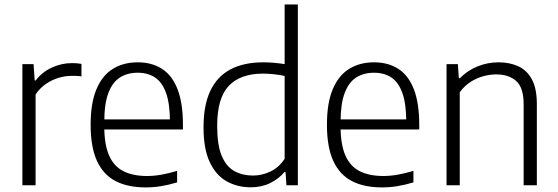

<svg xmlns="http://www.w3.org/2000/svg" viewBox="-20 -828 2492 858"><path d="M80 0V-541.5H130L135 -468.5H139.5Q168.5 -506.5 212 -526.2Q255.5 -546 301.5 -546Q314 -546 324 -545.2Q334 -544.5 344 -542.5V-486.5Q333 -488.5 322.2 -488.8Q311.5 -489 299 -489Q271.5 -489 241.8 -480.2Q212 -471.5 185 -452.8Q158 -434 139 -406V0Z M631 9.5Q551 9.5 496.2 -19Q441.5 -47.5 413.2 -109.2Q385 -171 385 -271Q385 -367.5 411 -429.2Q437 -491 484.2 -520.2Q531.5 -549.5 595.5 -549.5Q659 -549.5 704.2 -520.2Q749.5 -491 773.5 -429Q797.5 -367 797.5 -270V-249.5H416.5V-294.5H755L739.5 -282Q739.5 -363.5 722.2 -412Q705 -460.5 672.8 -481.8Q640.5 -503 595 -503Q549.5 -503 516 -481.8Q482.5 -460.5 464.2 -412.2Q446 -364 446 -282V-263Q446 -182 467.5 -133.2Q489 -84.5 531.5 -63Q574 -41.5 637 -41.5Q667.5 -41.5 700.5 -47.2Q733.5 -53 771.5 -64.5V-13Q733.5 -1.5 699.2 4Q665 9.5 631 9.5Z M1100.5 9Q1041.5 9 993.8 -17.2Q946 -43.5 917.8 -102.5Q889.5 -161.5 889.5 -259.5Q889.5 -358 920 -422.2Q950.5 -486.5 1010 -518Q1069.5 -549.5 1157 -549.5Q1181.5 -549.5 1206.2 -547.2Q1231 -545 1252 -541.5V-808H1311V0H1260L1256 -59H1251Q1226.5 -29.5 1188 -10.2Q1149.5 9 1100.5 9ZM1111 -43.5Q1150.5 -43.5 1188.5 -61.5Q1226.5 -79.5 1252 -118.5V-488.5Q1232.5 -493 1206.5 -496Q1180.5 -499 1155.5 -499Q1054 -499 1002.2 -444.2Q950.5 -389.5 950.5 -265.5Q950.5 -179.5 971 -131.2Q991.5 -83 1027.8 -63.2Q1064 -43.5 1111 -43.5Z M1687 9.5Q1607 9.5 1552.2 -19Q1497.5 -47.5 1469.2 -109.2Q1441 -171 1441 -271Q1441 -367.5 1467 -429.2Q1493 -491 1540.2 -520.2Q1587.5 -549.5 1651.5 -549.5Q1715 -549.5 1760.2 -520.2Q1805.5 -491 1829.5 -429Q1853.5 -367 1853.5 -270V-249.5H1472.5V-294.5H1811L1795.5 -282Q1795.5 -363.5 1778.2 -412Q1761 -460.5 1728.8 -481.8Q1696.5 -503 1651 -503Q1605.5 -503 1572 -481.8Q1538.5 -460.5 1520.2 -412.2Q1502 -364 1502 -282V-263Q1502 -182 1523.5 -133.2Q1545 -84.5 1587.5 -63Q1630 -41.5 1693 -41.5Q1723.5 -41.5 1756.5 -47.2Q1789.5 -53 1827.5 -64.5V-13Q1789.5 -1.5 1755.2 4Q1721 9.5 1687 9.5Z M1975.5 0V-541.5H2026L2030.5 -478.5H2035Q2069 -513 2113.8 -531.2Q2158.5 -549.5 2208 -549.5Q2258 -549.5 2296.8 -531.5Q2335.5 -513.5 2357.2 -472.8Q2379 -432 2379 -363.5V0H2320V-361.5Q2320 -436.5 2286.8 -466Q2253.5 -495.5 2197 -495.5Q2171 -495.5 2141.8 -488Q2112.5 -480.5 2084.5 -463Q2056.5 -445.5 2034.5 -416V0Z"/></svg>

Font: Encode Sans Condensed Thin Light
Style: Regular
Weight: 300
Version: Version 3.002